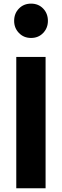

<svg xmlns="http://www.w3.org/2000/svg" viewBox="-20 -1012 332 1032"><path d="M67.5 0V-706H225V0ZM147 -808Q107.5 -808 81.8 -834.8Q56 -861.5 56 -899.8Q56 -939.6 81.8 -966Q107.5 -992.5 147 -992.5Q186.5 -992.5 212 -966Q237.5 -939.6 237.5 -899.8Q237.5 -861.5 212 -834.8Q186.5 -808 147 -808Z"/></svg>

Font: Marine Company Thin
Style: Regular
Weight: 100
Designer: Rodrigo Fuenzalida
Foundry: fragTYPE
Version: Version 1.000